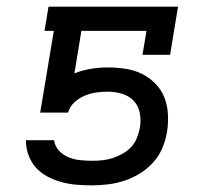

<svg xmlns="http://www.w3.org/2000/svg" viewBox="-20 -550 640 578"><path d="M257 8Q233 8 209.5 6Q186 4 164.5 -2Q143 -8 123 -18.5Q103 -29 88.5 -45Q74 -61 66 -82.5Q58 -104 58 -127V-128H143Q145 -110 157 -97Q169 -84 185.5 -77Q202 -70 220 -68Q238 -66 257 -66Q272 -66 287.5 -67.5Q303 -69 318.5 -74Q334 -79 348.5 -87Q363 -95 374.5 -107Q386 -119 392 -134.5Q398 -150 401 -165Q405 -187 401 -209Q397 -231 383 -246Q369 -261 348 -267.5Q327 -274 305 -274Q287 -274 269.5 -271.5Q252 -269 235 -262Q218 -255 204 -242Q190 -229 185 -211H101L142 -457H114L126 -530H516L492 -385H409L421 -457H225L204 -329Q229 -339 254.5 -343Q280 -347 305 -347Q331 -347 357.5 -343Q384 -339 406.5 -328Q429 -317 447 -299Q465 -281 474.5 -257.5Q484 -234 485.5 -207Q487 -180 483 -154Q479 -129 469 -105Q459 -81 441.5 -61.5Q424 -42 401.5 -28Q379 -14 354.5 -6Q330 2 305.5 5Q281 8 257 8Z"/></svg>

Font: Iosevka Slab Extended Oblique
Style: Regular
Weight: 400
Width: 7
Italic angle: -9°
Monospace: yes
Designer: Belleve Invis
Foundry: Belleve Invis
Version: Version 11.1.0; ttfautohint (v1.8.3)